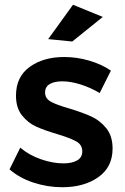

<svg xmlns="http://www.w3.org/2000/svg" viewBox="-20 -780 522 805"><path d="M241 -439Q208 -439 188.5 -427.5Q169 -416 169 -392Q169 -367 193.5 -353.5Q218 -340 271 -325Q327 -308 363 -291.5Q399 -275 425.5 -242.5Q452 -210 452 -157Q452 -79 392 -37Q332 5 241 5Q179 5 120 -14.5Q61 -34 20 -70L65 -161Q101 -130 151 -112.5Q201 -95 246 -95Q282 -95 303.5 -107.5Q325 -120 325 -145Q325 -173 300 -187Q275 -201 219 -218Q165 -234 131 -249.5Q97 -265 72 -296.5Q47 -328 47 -379Q47 -458 104.5 -499.5Q162 -541 249 -541Q302 -541 353.5 -526Q405 -511 445 -484L398 -390Q359 -413 317.5 -426Q276 -439 241 -439ZM286 -760 411 -709 283 -606 182 -616Z"/></svg>

Font: Montserrat arm2 Medium
Style: Regular
Weight: 500
Designer: Julieta Ulanovsky
Foundry: Julieta Ulanovsky
Version: Version 6.000